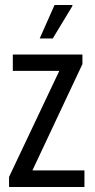

<svg xmlns="http://www.w3.org/2000/svg" viewBox="-20 -744 377 764"><path d="M16 0V-40L216 -462H31V-527H308V-489L109 -66H316V0ZM138 -591 197 -724H268V-720L190 -591Z"/></svg>

Font: Archivo ExtraCondensed
Style: Regular
Weight: 400
Width: 2
Designer: Hector Gatti
Foundry: Omnibus-Type
Version: Version 2.001